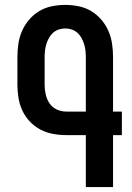

<svg xmlns="http://www.w3.org/2000/svg" viewBox="-20 -763 540 783"><path d="M330 0V-212H250Q223 -212 196 -217Q169 -222 145 -234.5Q121 -247 102 -267Q83 -287 71.5 -311.5Q60 -336 55.5 -363Q51 -390 51 -417V-530Q51 -557 55 -584.5Q59 -612 70 -637Q81 -662 99 -683Q117 -704 140.5 -718Q164 -732 191.5 -737.5Q219 -743 246 -743Q273 -743 300.5 -737.5Q328 -732 351.5 -718Q375 -704 393 -683Q411 -662 422 -637Q433 -612 437 -584.5Q441 -557 441 -530V-308H477V-212H441V0ZM250 -308H330V-530Q330 -543 328.5 -556.5Q327 -570 323 -583Q319 -596 312.5 -608Q306 -620 296 -629Q286 -638 273 -642.5Q260 -647 246 -647Q232 -647 219 -642.5Q206 -638 196 -629Q186 -620 179.5 -608Q173 -596 169 -583Q165 -570 163.5 -556.5Q162 -543 162 -530V-417Q162 -397 166.5 -377.5Q171 -358 182 -341.5Q193 -325 211.5 -316.5Q230 -308 250 -308Z"/></svg>

Font: Iosevka
Style: Bold
Weight: 700
Monospace: yes
Designer: Belleve Invis
Foundry: Belleve Invis
Version: Version 32.5.0; ttfautohint (v1.8.4)